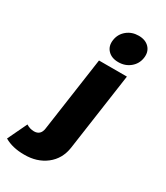

<svg xmlns="http://www.w3.org/2000/svg" viewBox="-465 -903 1041 1204"><g transform="rotate(30 55.5 -300.5)"><path d="M-224.1 168 -157.2 27.8Q-129.9 44.9 -101.1 44.9Q-53.2 44.9 -45.9 -6.8L30.8 -543.9H232.9L152.8 17.1Q140.1 103.5 75.7 153.3Q11.2 203.1 -82 202.1Q-166.5 202.1 -224.1 168ZM63.5 -624.3Q36.1 -653.3 43 -699.2Q49.8 -745.1 85.2 -774.2Q120.6 -803.2 169.9 -803.2Q219.2 -803.2 246.6 -774.2Q273.9 -745.1 267.1 -699.2Q260.3 -653.3 224.9 -624.3Q189.5 -595.2 140.1 -595.2Q90.8 -595.2 63.5 -624.3Z"/></g></svg>

Font: Trueno ExtraBold
Style: Italic
Weight: 800
Designer: Julieta Ulanovsky
Foundry: Julieta Ulanovsky
Version: Version 3.001b | FøM Fix